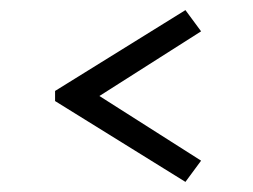

<svg xmlns="http://www.w3.org/2000/svg" viewBox="-20 -500 500 380"><path d="M347 -480 378 -438 139 -286V-334L378 -182L347 -140L89 -300V-320Z"/></svg>

Font: Kalnia Thin SemiBold
Style: Regular
Weight: 600
Version: Version 1.105